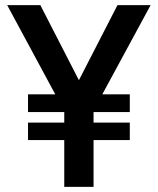

<svg xmlns="http://www.w3.org/2000/svg" viewBox="-20 -727 614 747"><path d="M230 -182H89V-250H230V-291H89V-360H195L8 -707H137L287 -415L437 -707H566L378 -360H485V-291H344V-250H485V-182H344V0H230Z"/></svg>

Font: Oak Sans SemiBold
Style: Regular
Weight: 600
Designer: Erik Kennedy, Walven
Foundry: Erik Kennedy, Walven
Version: Version 1.000